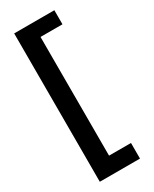

<svg xmlns="http://www.w3.org/2000/svg" viewBox="-242 -858 864 1076"><g transform="rotate(-30 190.0 -320.0)"><path d="M320 -800V-709H178V59H320V160H60V-800Z"/></g></svg>

Font: Goli Bold
Style: Regular
Weight: 700
Designer: jaikishan Patel
Foundry: MagicType
Version: Version 1.000